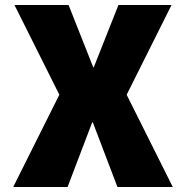

<svg xmlns="http://www.w3.org/2000/svg" viewBox="-20 -750 746 770"><path d="M352 -260H350L251 0H33L218 -370L38 -730H255L354 -480H356L455 -730H668L488 -370L673 0H451Z"/></svg>

Font: M PLUS 1p Black
Style: Regular
Weight: 900
Version: Version 1.061